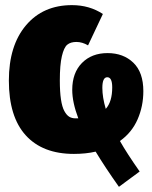

<svg xmlns="http://www.w3.org/2000/svg" viewBox="-20 -574 587 741"><path d="M533.2 -222.2Q533.2 -164.1 511 -113.3Q488.8 -62.5 442.9 -29.8Q469.7 17.6 519 87.9L439 147Q385.7 71.8 349.1 11.2Q311.5 20 265.1 20Q144.5 20 79.3 -51.8Q14.2 -123.5 14.2 -263.2Q14.2 -397.9 80.1 -476.1Q146 -554.2 257.8 -554.2Q325.2 -554.2 377 -520L319.8 -398.9Q297.4 -412.1 274.9 -412.1Q252.4 -412.1 239.5 -401.4Q226.6 -390.6 218.8 -357.2Q210.9 -323.7 210.9 -263.2Q210.9 -219.7 215.3 -190.4Q219.7 -161.1 228.3 -145.5Q236.8 -129.9 247.1 -123.5Q257.3 -117.2 272 -117.2H282.2Q258.8 -179.2 258.8 -227.1Q258.8 -293 296.4 -331.1Q334 -369.1 395 -369.1Q456.1 -369.1 494.6 -332Q533.2 -294.9 533.2 -222.2ZM375 -234.9Q375 -198.2 388.2 -153.8Q413.1 -181.6 413.1 -236.8Q413.1 -275.9 394 -275.9Q375 -275.9 375 -234.9Z"/></svg>

Font: Fira Sans Compressed Heavy
Style: Regular
Weight: 900
Width: 1
Designer: Carrois Corporate & Edenspiekermann AG
Foundry: Carrois Corporate GbR & Edenspiekermann AG
Version: Version 4.203;PS 004.203;hotconv 1.0.88;makeotf.lib2.5.64775